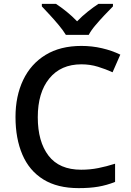

<svg xmlns="http://www.w3.org/2000/svg" viewBox="-20 -961 674 991"><path d="M400 -629Q294 -629 234.5 -556Q175 -483 175 -356Q175 -230 230.5 -157.5Q286 -85 399 -85Q445 -85 487.5 -93.5Q530 -102 574 -116V-22Q531 -5 487.5 2.5Q444 10 386 10Q276 10 203.5 -35Q131 -80 95.5 -163Q60 -246 60 -357Q60 -465 99.5 -548Q139 -631 215 -677.5Q291 -724 400 -724Q455 -724 506.5 -712Q558 -700 601 -679L561 -588Q526 -604 485.5 -616.5Q445 -629 400 -629ZM320 -781Q306 -804 284 -830.5Q262 -857 238 -883Q214 -909 196 -928V-941H269Q295 -924 323.5 -901Q352 -878 378 -851Q404 -878 433 -901Q462 -924 488 -941H563V-928Q544 -909 519.5 -883Q495 -857 472.5 -830.5Q450 -804 438 -781Z"/></svg>

Font: Noto Sans Javanese Medium
Style: Regular
Weight: 500
Version: Version 2.004